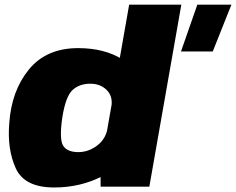

<svg xmlns="http://www.w3.org/2000/svg" viewBox="-20 -805 1018 828"><path d="M760.5 -583H897.5L978 -785H831ZM414 0H624L762 -785H537L413.5 -81ZM213.5 3.5Q328 3.5 422.2 -45.8Q516.5 -95 528.5 -161L444 -252Q435.5 -204.5 398.2 -176.8Q361 -149 318 -149Q270.5 -149 252.8 -176Q235 -203 248.5 -297Q263 -389.5 292.8 -416.8Q322.5 -444 370 -444Q413 -444 440.5 -416.5Q468 -389 460 -342.5L576 -432Q588 -498 509.8 -547.8Q431.5 -597.5 317 -597.5Q180 -597.5 104.8 -505.5Q29.5 -413.5 20 -274Q10.5 -161 48.2 -78.8Q86 3.5 213.5 3.5Z"/></svg>

Font: Anybody Black
Style: Italic
Weight: 900
Italic angle: -10°
Designer: Tyler Finck
Foundry: Etcetera Type Company
Version: Version 1.113;gftools[0.9.25]